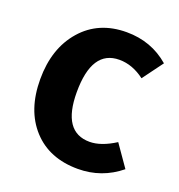

<svg xmlns="http://www.w3.org/2000/svg" viewBox="-107 -636 693 743"><g transform="rotate(20 239.0 -265.0)"><path d="M291 -546Q393 -546 467 -482L405 -398Q355 -436 301 -436Q188 -436 188 -262Q188 -98 300 -98Q347 -98 405 -135L467 -46Q391 16 293 16Q175 16 106.5 -59Q38 -134 38 -261Q38 -388 107 -467Q176 -546 291 -546Z"/></g></svg>

Font: Fira Sans SemiBold
Style: Regular
Weight: 600
Designer: bBox Type GmbH & Carrois Corporate GbR & Edenspiekermann AG
Foundry: bBox Type GmbH & Carrois Corporate GbR & Edenspiekermann AG
Version: Version 4.301;PS 004.301;hotconv 1.0.88;makeotf.lib2.5.64775